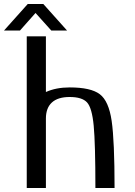

<svg xmlns="http://www.w3.org/2000/svg" viewBox="-57 -942 677 962"><path d="M82 -922 -37 -789H43L121 -877L200 -789H279L160 -922ZM517 0Q517 -236 502.5 -336Q488 -436 443 -470Q398 -504 292 -504Q224 -504 173 -481V-760H77V0H173V-348Q173 -401 203 -428.5Q233 -456 292 -456Q354 -456 379 -429Q404 -402 412.5 -312Q421 -222 421 0Z"/></svg>

Font: LXGW Marker Gothic
Style: Regular
Weight: 400
Version: Version 1.001